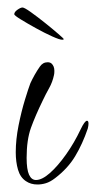

<svg xmlns="http://www.w3.org/2000/svg" viewBox="-20 -468 256 512"><path d="M80 24Q62 24 49 15Q34 5 28 -15.5Q22 -36 22 -62Q22 -96 29.5 -133.5Q37 -171 46.5 -202Q56 -233 61 -246Q66 -257 72.5 -268.5Q79 -280 86 -290Q94 -302 107 -302Q113 -302 117 -299Q125 -292 125 -279Q125 -272 124 -268Q120 -249 111 -233Q102 -217 94 -200Q74 -159 62.5 -127Q51 -95 51 -47Q51 -16 57.5 -2Q64 12 76 12Q92 12 113 -6.5Q134 -25 156 -56Q178 -87 195 -123Q206 -146 212 -146Q216 -146 216 -138Q216 -133 214 -125Q200 -84 180.5 -51.5Q161 -19 127 7Q114 17 102.5 20.5Q91 24 80 24ZM146 -362Q139 -362 119 -371Q99 -380 75.5 -393Q52 -406 35 -416.5Q18 -427 18 -430Q18 -436 26.5 -442Q35 -448 40 -448Q45 -448 62.5 -435.5Q80 -423 100 -407Q120 -391 135 -378Q150 -365 150 -364Q150 -362 146 -362Z"/></svg>

Font: Inspiration
Style: Regular
Weight: 400
Designer: Robert E. Leuschke
Foundry: Robert E. Leuschke
Version: Version 2.010; ttfautohint (v1.8.3)